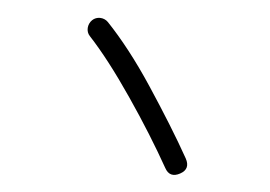

<svg xmlns="http://www.w3.org/2000/svg" viewBox="-20 -757 308 219"><path d="M85 -733.9C79.6 -729.5 78.1 -721.2 82.5 -715.8C96.2 -698.2 111.3 -674.8 127.4 -646C143.6 -617.2 157.2 -590.3 168.5 -565.4C171.9 -557.6 177.7 -555.7 185.5 -559.1C193.4 -562.5 195.3 -568.4 191.9 -576.2C180.7 -601.1 166.5 -628.9 150.4 -658.7C134.3 -688.5 118.2 -712.9 103 -731.9C98.6 -737.3 90.3 -738.3 85 -733.9Z"/></svg>

Font: Mikhak ExtraLight
Style: Regular
Weight: 200
Designer: Amin Abedi
Version: Version 3.2